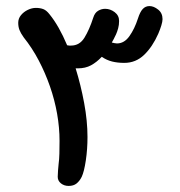

<svg xmlns="http://www.w3.org/2000/svg" viewBox="-20 -744 592 632"><path d="M206 -132Q191 -132 180.5 -140.5Q170 -149 170 -162Q170 -171 171 -182.5Q172 -194 173 -205Q175 -219 175.5 -238.5Q176 -258 176 -280Q176 -324 168 -369.5Q160 -415 144.5 -459.5Q129 -504 107.5 -545Q86 -586 58 -621Q48 -635 44 -645.5Q40 -656 40 -669Q40 -683 49 -694Q58 -705 71.5 -711.5Q85 -718 98 -718Q112 -718 122.5 -714Q133 -710 143 -697Q174 -659 201 -595Q205 -594 208 -594Q211 -594 214 -594Q242 -594 258 -620Q274 -646 287 -686Q292 -702 303 -708.5Q314 -715 326 -715Q343 -715 357.5 -704Q372 -693 372 -675Q372 -662 369 -651Q366 -640 362 -631Q353 -612 348 -604Q353 -603 357 -602Q361 -601 365 -601Q389 -601 406 -625Q423 -649 434 -683Q441 -705 450 -714.5Q459 -724 472 -724Q486 -724 500.5 -712.5Q515 -701 515 -681Q515 -673 511 -660Q507 -647 501 -633Q482 -590 454.5 -563.5Q427 -537 389 -537Q367 -537 349 -541.5Q331 -546 315 -557Q298 -539 279.5 -529Q261 -519 236 -519Q234 -519 232.5 -519Q231 -519 229 -519Q246 -464 257 -405Q268 -346 268 -293Q268 -253 262.5 -216Q257 -179 249 -162Q242 -148 232 -140Q222 -132 206 -132Z"/></svg>

Font: Noto Sans Thaana
Style: Regular
Weight: 400
Designer: Monotype Design Team
Foundry: Monotype Imaging Inc.
Version: Version 2.001